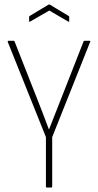

<svg xmlns="http://www.w3.org/2000/svg" viewBox="-20 -837 437 857"><path d="M188 0Q185 0 185 -4V-225L15 -649Q13 -655 18 -655H41Q44 -655 45 -652L156 -370Q167 -342 177.5 -314.5Q188 -287 198 -260H199Q210 -287 220.5 -314.5Q231 -342 242 -369L353 -652Q354 -655 357 -655H380Q385 -655 382 -649L213 -225V-4Q213 0 209 0ZM115 -741Q110 -738 110 -743V-761Q110 -765 113 -766L196 -816Q200 -818 203 -816L286 -766Q289 -765 289 -761V-743Q289 -738 284 -741L200 -790Z"/></svg>

Font: Sofia Sans Cond ExtraLight
Style: Regular
Weight: 200
Width: 3
Designer: Botio Nikoltchev, Ani Petrova
Foundry: lettersoup
Version: Version 4.100; ttfautohint (v1.8.3)